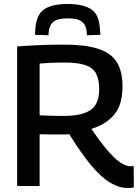

<svg xmlns="http://www.w3.org/2000/svg" viewBox="-20 -934 704 964"><path d="M623 10Q578 10 533 -17Q488 -44 438 -103.5Q388 -163 328 -260Q319 -259 303.5 -259Q288 -259 280 -259Q257 -259 230 -259Q203 -259 179 -260V0H66V-701Q139 -706 195 -708Q251 -710 302 -710Q407 -710 471.5 -689.5Q536 -669 565.5 -623.5Q595 -578 595 -501Q595 -408 553.5 -358.5Q512 -309 439 -287Q505 -189 552.5 -144Q600 -99 636 -99Q638 -99 643 -99.5Q648 -100 651 -101L652 7Q647 8 639.5 9Q632 10 623 10ZM301 -352Q391 -352 434.5 -381.5Q478 -411 478 -486Q478 -535 462.5 -564.5Q447 -594 409 -607Q371 -620 305 -620Q280 -620 262.5 -619.5Q245 -619 226 -618Q207 -617 179 -615V-355Q214 -353 242.5 -352.5Q271 -352 301 -352ZM320 -914Q397 -914 438 -887.5Q479 -861 482 -783Q483 -777 483.5 -771Q484 -765 484 -759L416 -757Q416 -761 416 -764Q416 -767 416 -770Q413 -807 392 -824.5Q371 -842 320 -842Q269 -842 248 -824.5Q227 -807 224 -770Q224 -762 224 -757L156 -759Q156 -765 156.5 -771.5Q157 -778 157 -784Q161 -857 199.5 -885.5Q238 -914 320 -914Z"/></svg>

Font: Georama Medium
Style: Regular
Weight: 500
Designer: Jean-Baptiste Levee
Foundry: Production Type
Version: Version 1.000